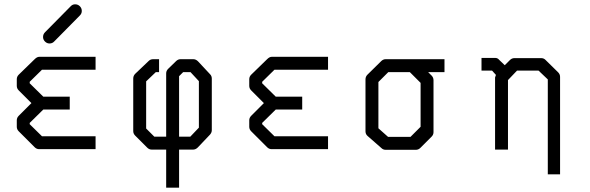

<svg xmlns="http://www.w3.org/2000/svg" viewBox="-20 -745 2740 892"><path d="M180 -573Q180 -586 189 -595L308.5 -716Q317 -725 329 -725Q342 -725 351 -716Q360 -707 360 -694Q360 -682 351 -673L231.5 -552Q223 -543 210 -543Q198 -543 189 -552Q180 -561 180 -573ZM424 -52H162Q150 -52 141 -61L67 -135Q58 -144 58 -156V-186Q58 -198 67 -207L126 -266L67 -325Q58 -334 58 -346V-377Q58 -389 67 -398L141 -470Q152 -481 162 -481H424V-421H175L118 -365V-358L181 -296H304V-236H181L118 -174V-168L175 -112H424Z M812 -50V127H752V-50H685Q673 -50 664 -59L608 -115Q599 -124 599 -136V-380Q599 -393 608 -402L671 -462Q679 -470 692 -470H719V-410H704L659 -367V-148L697 -110H752V-404Q752 -416 761 -425L798 -461Q807 -470 819 -470H878Q890 -470 900 -460L956 -400Q964 -392 964 -380V-140Q964 -129.5 956 -120L899 -60Q889 -50 877 -50ZM812 -110H864L904 -152V-368L865 -410H831L812 -391Z M1504 -52H1242Q1230 -52 1221 -61L1147 -135Q1138 -144 1138 -156V-186Q1138 -198 1147 -207L1206 -266L1147 -325Q1138 -334 1138 -346V-377Q1138 -389 1147 -398L1221 -470Q1232 -481 1242 -481H1504V-421H1255L1198 -365V-358L1261 -296H1384V-236H1261L1198 -174V-168L1255 -112H1504Z M1772 -470H2045V-410H1969L1985 -394Q1994 -385 1994 -372V-131Q1994 -119 1985 -110L1933 -58Q1924 -49 1912 -49H1772Q1760 -49 1752 -57L1688 -113Q1678 -121.5 1678 -135V-376Q1678 -389 1687 -398L1751 -461Q1760 -470 1772 -470ZM1884 -410H1784L1738 -364V-149L1783 -109H1887L1934 -156V-360Z M2325 -442 2349 -466Q2358 -475 2370 -475H2494Q2506 -475 2514 -467L2573 -409Q2582 -400 2582 -388V65H2525V-376L2482 -417H2382L2340 -373V-50H2280V-385Q2280 -387 2284 -397L2266 -417H2217V-476H2280Q2292 -476 2299 -467Z"/></svg>

Font: IBM 3270
Style: Regular
Weight: 400
Monospace: yes
Version: Version 2.3.1